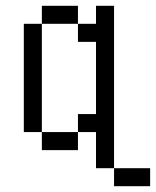

<svg xmlns="http://www.w3.org/2000/svg" viewBox="-20 -520 540 665"><path d="M500 125V62.5H375V125ZM375 62.5V-500H312.5V-437.5H250V-375H312.5Q312.5 -375 312.5 -125H250V-62.5H125V0H250V-62.5H312.5Q312.5 -62.5 312.5 62.5ZM125 -62.5Q125 -62.5 125 -437.5H62.5Q62.5 -437.5 62.5 -62.5ZM125 -437.5H250V-500H125Z"/></svg>

Font: BFUnifontExMono
Style: Regular
Weight: 500
Version: Version 15.0.06